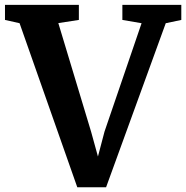

<svg xmlns="http://www.w3.org/2000/svg" viewBox="-40 -763 766 790"><path d="M-19.5 -681V-743H284.5V-681L200 -668L335 -220.5L363 -119L390 -221.5L542.5 -667.5L463.5 -681V-743H706V-681L642 -667.5L396.5 7.5H278L40.5 -667.5Z"/></svg>

Font: Merriweather
Style: Bold
Weight: 700
Designer: Eben Sorkin
Foundry: Eben Sorkin
Version: Version 2.100; ttfautohint (v1.7.19-72a1) -l 8 -r 50 -G 200 